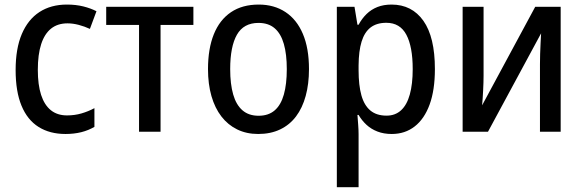

<svg xmlns="http://www.w3.org/2000/svg" viewBox="-20 -568 2512 828"><path d="M262.7 9.8Q194.8 9.8 146.5 -20.5Q98.1 -50.8 72.8 -112.1Q47.4 -173.3 47.4 -266.1Q47.4 -358.4 74 -421.1Q100.6 -483.9 150.1 -516.1Q199.7 -548.3 268.6 -548.3Q307.1 -548.3 339.4 -540.3Q371.6 -532.2 396 -519.5L367.7 -443.4Q344.7 -454.1 319.6 -460.7Q294.4 -467.3 271 -467.3Q228.5 -467.3 200.2 -444.6Q171.9 -421.9 157.5 -377.4Q143.1 -333 143.1 -266.6Q143.1 -202.6 157.2 -158.9Q171.4 -115.2 199.2 -92.8Q227.1 -70.3 269 -70.3Q302.2 -70.3 331.5 -78.9Q360.8 -87.4 387.2 -101.6V-21Q361.8 -5.9 330.6 2Q299.3 9.8 262.7 9.8Z M814 -460.4H672.4V0H579.6V-460.4H438V-538.6H814Z M1312.5 -270Q1312.5 -206.1 1298.3 -154.3Q1284.2 -102.5 1256.6 -65.9Q1229 -29.3 1188 -9.8Q1147 9.8 1093.3 9.8Q1043 9.8 1002.9 -9.8Q962.9 -29.3 934.8 -65.7Q906.7 -102.1 891.8 -153.8Q877 -205.6 877 -270Q877 -357.9 902.1 -420.2Q927.2 -482.4 976.1 -515.4Q1024.9 -548.3 1095.7 -548.3Q1162.1 -548.3 1210.9 -516.1Q1259.8 -483.9 1286.1 -421.9Q1312.5 -359.9 1312.5 -270ZM972.7 -270Q972.7 -205.6 985.6 -160.6Q998.5 -115.7 1025.6 -92.3Q1052.7 -68.8 1095.2 -68.8Q1137.7 -68.8 1164.6 -92Q1191.4 -115.2 1204.1 -160.2Q1216.8 -205.1 1216.8 -270Q1216.8 -334 1204.1 -378.4Q1191.4 -422.9 1164.6 -446Q1137.7 -469.2 1094.7 -469.2Q1030.8 -469.2 1001.7 -418.2Q972.7 -367.2 972.7 -270Z M1668.5 -548.3Q1756.3 -548.3 1805.9 -478.3Q1855.5 -408.2 1855.5 -270Q1855.5 -179.7 1832.8 -117.4Q1810.1 -55.2 1768.3 -22.7Q1726.6 9.8 1669.4 9.8Q1635.3 9.8 1607.9 -0.7Q1580.6 -11.2 1560.5 -29.8Q1540.5 -48.3 1526.4 -72.3H1521.5Q1522.9 -51.8 1524.7 -29.3Q1526.4 -6.8 1526.4 10.7V239.3H1432.6V-538.6H1508.8L1521.5 -461.4H1526.4Q1541 -488.3 1561 -507.8Q1581.1 -527.3 1607.7 -537.8Q1634.3 -548.3 1668.5 -548.3ZM1646 -469.7Q1604.5 -469.7 1578.1 -449.5Q1551.8 -429.2 1539.3 -388.4Q1526.9 -347.7 1526.4 -286.1V-265.1Q1526.4 -200.2 1538.6 -156.7Q1550.8 -113.3 1577.4 -91.3Q1604 -69.3 1647 -69.3Q1684.6 -69.3 1709.7 -92.5Q1734.9 -115.7 1747.3 -160.6Q1759.8 -205.6 1759.8 -270Q1759.8 -366.7 1732.4 -418.2Q1705.1 -469.7 1646 -469.7Z M2065.4 -538.6V-241.2Q2065.4 -227.5 2064.9 -211.2Q2064.5 -194.8 2063.5 -177.7Q2062.5 -160.6 2061.5 -144Q2060.5 -127.4 2059.1 -113.8L2288.1 -538.6H2397.9V0H2308.6V-291Q2308.6 -311 2309.3 -335.2Q2310.1 -359.4 2311.3 -382.8Q2312.5 -406.2 2313.5 -424.3L2084.5 0H1975.1V-538.6Z"/></svg>

Font: Open Sans SemiCondensed Medium
Style: Regular
Weight: 500
Width: 4
Designer: Monotype Design Team
Foundry: Monotype Imaging Inc.
Version: Version 3.000